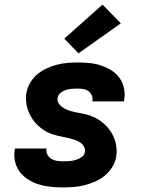

<svg xmlns="http://www.w3.org/2000/svg" viewBox="-20 -811 640 839"><path d="M256 8Q230 8 203.5 5.5Q177 3 152 -4.5Q127 -12 105.5 -25Q84 -38 68.5 -57.5Q53 -77 46.5 -102.5Q40 -128 44 -154Q44 -156 44.5 -158Q45 -160 45 -162H184Q184 -161 184 -160.5Q184 -160 183 -159Q181 -146 187.5 -134.5Q194 -123 205 -116.5Q216 -110 229.5 -108Q243 -106 256 -106Q270 -106 283.5 -107Q297 -108 310.5 -112Q324 -116 336.5 -124.5Q349 -133 351 -147Q351 -147 351 -147Q351 -147 351 -147Q353 -160 346.5 -171Q340 -182 329.5 -189Q319 -196 307 -200Q295 -204 282.5 -207Q270 -210 257 -212.5Q244 -215 231.5 -218Q219 -221 207 -225Q195 -229 184 -235Q173 -241 163 -248.5Q153 -256 144 -264.5Q135 -273 127.5 -283Q120 -293 114 -304Q108 -315 103.5 -326.5Q99 -338 96.5 -351Q94 -364 93.5 -377Q93 -390 95 -403Q99 -426 111 -447.5Q123 -469 141.5 -485Q160 -501 182.5 -511.5Q205 -522 227.5 -528Q250 -534 273 -536Q296 -538 319 -538Q345 -538 371 -535.5Q397 -533 421 -525Q445 -517 466 -504Q487 -491 501.5 -471.5Q516 -452 521.5 -427Q527 -402 523 -376Q523 -374 522.5 -372Q522 -370 522 -368H383Q383 -369 383.5 -369.5Q384 -370 384 -371Q386 -383 381 -394.5Q376 -406 366 -413Q356 -420 343.5 -422Q331 -424 319 -424Q306 -424 293.5 -423Q281 -422 268.5 -418Q256 -414 245 -405.5Q234 -397 232 -384Q229 -369 238 -357Q247 -345 259.5 -338Q272 -331 286.5 -326.5Q301 -322 315 -319.5Q329 -317 344 -314Q359 -311 372.5 -306.5Q386 -302 399 -295Q412 -288 423 -279.5Q434 -271 444 -261Q454 -251 462 -239Q470 -227 476 -214Q482 -201 485.5 -186.5Q489 -172 489.5 -157Q490 -142 488 -127Q484 -103 471 -81.5Q458 -60 438.5 -44Q419 -28 396.5 -18Q374 -8 350.5 -2Q327 4 303.5 6Q280 8 256 8ZM323 -578 261 -642 428 -791 508 -709Z"/></svg>

Font: Iosevka Curly HvExObl
Style: Regular
Weight: 900
Width: 7
Italic angle: -9°
Monospace: yes
Designer: Belleve Invis
Foundry: Belleve Invis
Version: Version 11.1.0; ttfautohint (v1.8.3)